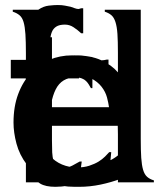

<svg xmlns="http://www.w3.org/2000/svg" viewBox="-20 -718 626 756"><path d="M85.9 -310.5Q85.9 -356.4 84 -385.7Q82 -415 76.7 -433.1Q71.3 -451.2 60.5 -460Q49.8 -468.8 34.2 -473.6V-482.4H162.1L168.9 -418H170.9Q178.7 -430.7 187.5 -445.3Q196.3 -460 209.5 -472.2Q222.7 -484.4 240.7 -492.2Q258.8 -500 287.1 -500Q300.8 -500 315.4 -497.6Q330.1 -495.1 343.8 -493.2V-371.1H337.9Q334 -377.9 329.6 -385.3Q325.2 -392.6 318.8 -398.9Q312.5 -405.3 302.2 -409.2Q292 -413.1 277.3 -413.1Q222.7 -413.1 199.2 -365.7Q175.8 -318.4 175.8 -237.3V-170.9Q175.8 -126 178.2 -96.7Q180.7 -67.4 186 -49.3Q191.4 -31.2 201.2 -22Q210.9 -12.7 228.5 -7.8V0H85.9Z M409.2 -295.9Q407.2 -311.5 401.4 -334Q395.5 -356.4 379.9 -376.5Q364.3 -396.5 338.4 -409.7Q312.5 -422.9 272.5 -422.9Q231.4 -422.9 204.1 -409.7Q176.8 -396.5 160.6 -376.5Q144.5 -356.4 136.2 -334Q127.9 -311.5 126 -295.9ZM457 -14.6Q418 0 376 8.8Q334 17.6 292 17.6Q213.9 17.6 164.1 -7.3Q114.3 -32.2 85.4 -70.3Q56.6 -108.4 44.9 -152.3Q33.2 -196.3 33.2 -235.4Q33.2 -298.8 51.8 -348.1Q70.3 -397.5 102.5 -431.2Q134.8 -464.8 179.2 -482.4Q223.6 -500 274.4 -500Q336.9 -500 378.4 -481Q419.9 -461.9 444.3 -433.1Q468.8 -404.3 480.5 -370.1Q492.2 -335.9 496.6 -305.2Q501 -274.4 500.5 -251.5Q500 -228.5 501 -222.7H125Q126 -204.1 130.9 -176.3Q135.7 -148.4 152.3 -122.1Q168.9 -95.7 201.7 -77.1Q234.4 -58.6 290 -58.6Q323.2 -58.6 350.6 -64.9Q377.9 -71.3 399.4 -80.1Q420.9 -88.9 436.5 -100.1Q452.1 -111.3 460.9 -120.1L468.8 -116.2Z M86.9 0V-409.2H22.5V-482.4H86.9V-566.4Q86.9 -614.3 100.1 -641.1Q113.3 -668 132.3 -680.7Q151.4 -693.4 171.9 -695.8Q192.4 -698.2 207 -698.2Q224.6 -698.2 235.8 -695.8Q247.1 -693.4 257.8 -691.4Q267.6 -688.5 274.9 -685.5Q282.2 -682.6 290 -682.6Q291 -682.6 294.9 -684.1Q298.8 -685.5 299.8 -685.5H307.6V-586.9H299.8Q285.2 -600.6 269.5 -610.8Q253.9 -621.1 235.4 -621.1Q213.9 -621.1 201.7 -613.3Q189.5 -605.5 184.1 -591.8Q178.7 -578.1 177.7 -561Q176.8 -543.9 176.8 -525.4V-482.4H289.1V-409.2H176.8V-107.4Q176.8 -52.7 187.5 -33.2Q198.2 -13.7 228.5 -7.8V0Z M82 0V-508.8Q82 -553.7 80.1 -583.5Q78.1 -613.3 72.8 -631.3Q67.4 -649.4 56.6 -658.2Q45.9 -667 30.3 -671.9V-679.7H171.9V-147.5Q171.9 -114.3 173.3 -89.8Q174.8 -65.4 180.7 -48.8Q186.5 -32.2 196.3 -22.5Q206.1 -12.7 224.6 -7.8V0Z M409.2 -295.9Q407.2 -311.5 401.4 -334Q395.5 -356.4 379.9 -376.5Q364.3 -396.5 338.4 -409.7Q312.5 -422.9 272.5 -422.9Q231.4 -422.9 204.1 -409.7Q176.8 -396.5 160.6 -376.5Q144.5 -356.4 136.2 -334Q127.9 -311.5 126 -295.9ZM457 -14.6Q418 0 376 8.8Q334 17.6 292 17.6Q213.9 17.6 164.1 -7.3Q114.3 -32.2 85.4 -70.3Q56.6 -108.4 44.9 -152.3Q33.2 -196.3 33.2 -235.4Q33.2 -298.8 51.8 -348.1Q70.3 -397.5 102.5 -431.2Q134.8 -464.8 179.2 -482.4Q223.6 -500 274.4 -500Q336.9 -500 378.4 -481Q419.9 -461.9 444.3 -433.1Q468.8 -404.3 480.5 -370.1Q492.2 -335.9 496.6 -305.2Q501 -274.4 500.5 -251.5Q500 -228.5 501 -222.7H125Q126 -204.1 130.9 -176.3Q135.7 -148.4 152.3 -122.1Q168.9 -95.7 201.7 -77.1Q234.4 -58.6 290 -58.6Q323.2 -58.6 350.6 -64.9Q377.9 -71.3 399.4 -80.1Q420.9 -88.9 436.5 -100.1Q452.1 -111.3 460.9 -120.1L468.8 -116.2Z M407.2 -5.9Q377.9 3.9 348.1 10.7Q318.4 17.6 287.1 17.6Q234.4 17.6 188.5 2.4Q142.6 -12.7 108.9 -44.9Q75.2 -77.1 56.2 -126Q37.1 -174.8 37.1 -243.2Q37.1 -302.7 54.7 -350.6Q72.3 -398.4 102.5 -431.6Q132.8 -464.8 174.3 -482.4Q215.8 -500 263.7 -500Q305.7 -500 335 -490.2Q364.3 -480.5 380.9 -480.5Q385.7 -480.5 390.6 -481.4Q395.5 -482.4 400.4 -483.4H407.2V-368.2H400.4Q387.7 -377.9 376 -388.2Q364.3 -398.4 349.6 -406.2Q335 -414.1 317.4 -418.5Q299.8 -422.9 276.4 -422.9Q246.1 -422.9 219.7 -412.1Q193.4 -401.4 173.3 -378.9Q153.3 -356.4 141.1 -322.3Q128.9 -288.1 128.9 -243.2Q128.9 -198.2 141.6 -163.6Q154.3 -128.9 175.3 -105.5Q196.3 -82 224.1 -70.3Q252 -58.6 283.2 -58.6Q310.5 -58.6 331.5 -65.4Q352.5 -72.3 367.7 -81.5Q382.8 -90.8 393.6 -101.6Q404.3 -112.3 410.2 -119.1H418Z M291 0Q265.6 8.8 244.1 13.2Q222.7 17.6 198.2 17.6Q159.2 17.6 138.2 4.9Q117.2 -7.8 107.4 -28.8Q97.7 -49.8 96.2 -75.7Q94.7 -101.6 94.7 -127V-409.2H27.3V-422.9L162.1 -571.3H184.6V-482.4H291V-409.2H184.6V-165Q184.6 -137.7 185.5 -118.2Q186.5 -98.6 190.9 -85.4Q195.3 -72.3 206.1 -65.4Q216.8 -58.6 235.4 -58.6Q251 -58.6 265.6 -66.4Q280.3 -74.2 293.9 -82H301.8Z M409.2 -295.9Q407.2 -311.5 401.4 -334Q395.5 -356.4 379.9 -376.5Q364.3 -396.5 338.4 -409.7Q312.5 -422.9 272.5 -422.9Q231.4 -422.9 204.1 -409.7Q176.8 -396.5 160.6 -376.5Q144.5 -356.4 136.2 -334Q127.9 -311.5 126 -295.9ZM457 -14.6Q418 0 376 8.8Q334 17.6 292 17.6Q213.9 17.6 164.1 -7.3Q114.3 -32.2 85.4 -70.3Q56.6 -108.4 44.9 -152.3Q33.2 -196.3 33.2 -235.4Q33.2 -298.8 51.8 -348.1Q70.3 -397.5 102.5 -431.2Q134.8 -464.8 179.2 -482.4Q223.6 -500 274.4 -500Q336.9 -500 378.4 -481Q419.9 -461.9 444.3 -433.1Q468.8 -404.3 480.5 -370.1Q492.2 -335.9 496.6 -305.2Q501 -274.4 500.5 -251.5Q500 -228.5 501 -222.7H125Q126 -204.1 130.9 -176.3Q135.7 -148.4 152.3 -122.1Q168.9 -95.7 201.7 -77.1Q234.4 -58.6 290 -58.6Q323.2 -58.6 350.6 -64.9Q377.9 -71.3 399.4 -80.1Q420.9 -88.9 436.5 -100.1Q452.1 -111.3 460.9 -120.1L468.8 -116.2Z M383.8 1Q358.4 7.8 330.1 12.7Q301.8 17.6 274.4 17.6Q220.7 17.6 177.2 1Q133.8 -15.6 103 -48.8Q72.3 -82 54.7 -128.9Q37.1 -175.8 37.1 -236.3Q37.1 -295.9 55.2 -344.2Q73.2 -392.6 105 -427.2Q136.7 -461.9 179.7 -481Q222.7 -500 273.4 -500Q313.5 -500 341.8 -491.7Q370.1 -483.4 390.1 -471.2Q410.2 -459 422.9 -445.3Q435.5 -431.6 444.3 -421.9V-510.7Q444.3 -555.7 442.4 -584.5Q440.4 -613.3 434.6 -631.3Q428.7 -649.4 418.5 -658.2Q408.2 -667 392.6 -671.9V-679.7H534.2V-170.9Q534.2 -126 536.1 -96.7Q538.1 -67.4 543.5 -49.3Q548.8 -31.2 559.1 -22Q569.3 -12.7 585.9 -7.8V0H444.3V-189.5Q444.3 -226.6 441.4 -267.6Q438.5 -308.6 422.9 -343.3Q407.2 -377.9 374.5 -400.4Q341.8 -422.9 284.2 -422.9Q251 -422.9 223.1 -411.6Q195.3 -400.4 174.3 -377Q153.3 -353.5 141.1 -320.3Q128.9 -287.1 128.9 -242.2Q128.9 -154.3 171.9 -106.4Q214.8 -58.6 286.1 -58.6Q331.1 -58.6 359.9 -71.3Q388.7 -84 406.2 -110.4H414.1Z"/></svg>

Font: Padauk Grand Pro
Style: Regular
Weight: 400
Designer: Debbi Hosken
Foundry: SIL
Version: Version 2.8.2